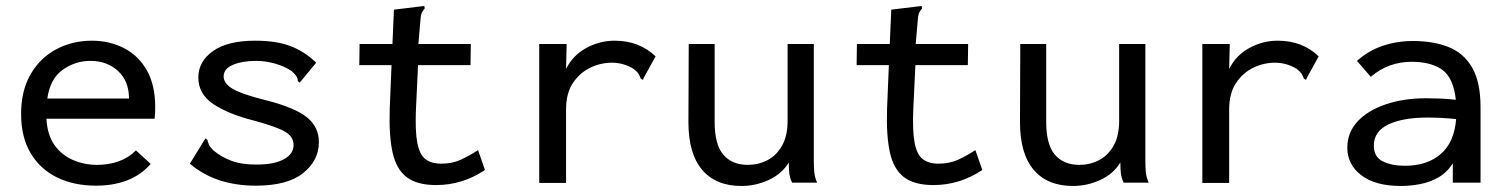

<svg xmlns="http://www.w3.org/2000/svg" viewBox="-20 -606 4990 637"><path d="M299 10Q225 10 169 -17.5Q113 -45 81.5 -98Q50 -151 50 -228Q50 -305 81.5 -359.5Q113 -414 166.5 -442.5Q220 -471 285 -471Q343 -471 391 -446.5Q439 -422 467 -373Q495 -324 495 -250Q495 -241 494.5 -231Q494 -221 493 -212H134Q137 -158 161 -124.5Q185 -91 222.5 -75Q260 -59 302 -59Q340 -59 373 -70.5Q406 -82 431 -107L480 -62Q447 -25 401.5 -7.5Q356 10 299 10ZM137 -279H408Q408 -337 371.5 -370.5Q335 -404 280 -404Q229 -404 187.5 -374Q146 -344 137 -279Z M829 10Q695 10 610 -63L656 -138L662 -147L668 -142Q670 -134 673 -126.5Q676 -119 688 -107Q713 -86 746.5 -73Q780 -60 831 -60Q889 -60 921.5 -77.5Q954 -95 954 -125Q954 -153 925 -169.5Q896 -186 826 -205Q738 -227 688 -260.5Q638 -294 638 -349Q638 -402 686.5 -436.5Q735 -471 827 -471Q897 -471 944 -453Q991 -435 1029 -398L981 -340L974 -332L968 -337Q968 -345 964 -352Q960 -359 948 -370Q924 -386 892.5 -395Q861 -404 830 -404Q784 -404 753 -391Q722 -378 722 -352Q722 -329 752.5 -311Q783 -293 864 -273Q958 -249 998 -217Q1038 -185 1038 -134Q1038 -74 986 -32Q934 10 829 10Z M1427 8Q1364 8 1329.5 -18Q1295 -44 1282.5 -100Q1270 -156 1273 -246L1279 -390H1172L1173 -460H1282L1287 -574L1378 -585L1388 -586L1389 -578Q1384 -572 1380 -564.5Q1376 -557 1375 -540L1368 -460H1542L1541 -390H1367L1360 -243Q1357 -171 1364.5 -132Q1372 -93 1391.5 -78Q1411 -63 1444 -63Q1480 -63 1508.5 -76Q1537 -89 1566 -108L1589 -42Q1514 8 1427 8Z M1769 -460H1860L1858 -377Q1880 -422 1924.5 -446.5Q1969 -471 2019 -471Q2101 -471 2155 -419L2117 -350L2113 -341L2106 -345Q2103 -353 2099 -360Q2095 -367 2083 -377Q2049 -398 2010 -398Q1973 -398 1938.5 -381.5Q1904 -365 1881 -331Q1858 -297 1858 -242V1H1769Z M2440 11Q2355 11 2309.5 -42.5Q2264 -96 2264 -201L2265 -460H2351V-202Q2351 -126 2380 -92.5Q2409 -59 2461 -59Q2496 -59 2526 -74.5Q2556 -90 2574.5 -122.5Q2593 -155 2593 -205V-460H2680V-72Q2680 -53 2681.5 -35.5Q2683 -18 2691 0H2608Q2600 -16 2598.5 -33Q2597 -50 2597 -67Q2574 -29 2530.5 -9Q2487 11 2440 11Z M3077 8Q3014 8 2979.5 -18Q2945 -44 2932.5 -100Q2920 -156 2923 -246L2929 -390H2822L2823 -460H2932L2937 -574L3028 -585L3038 -586L3039 -578Q3034 -572 3030 -564.5Q3026 -557 3025 -540L3018 -460H3192L3191 -390H3017L3010 -243Q3007 -171 3014.5 -132Q3022 -93 3041.5 -78Q3061 -63 3094 -63Q3130 -63 3158.5 -76Q3187 -89 3216 -108L3239 -42Q3164 8 3077 8Z M3540 11Q3455 11 3409.5 -42.5Q3364 -96 3364 -201L3365 -460H3451V-202Q3451 -126 3480 -92.5Q3509 -59 3561 -59Q3596 -59 3626 -74.5Q3656 -90 3674.5 -122.5Q3693 -155 3693 -205V-460H3780V-72Q3780 -53 3781.5 -35.5Q3783 -18 3791 0H3708Q3700 -16 3698.5 -33Q3697 -50 3697 -67Q3674 -29 3630.5 -9Q3587 11 3540 11Z M3969 -460H4060L4058 -377Q4080 -422 4124.5 -446.5Q4169 -471 4219 -471Q4301 -471 4355 -419L4317 -350L4313 -341L4306 -345Q4303 -353 4299 -360Q4295 -367 4283 -377Q4249 -398 4210 -398Q4173 -398 4138.5 -381.5Q4104 -365 4081 -331Q4058 -297 4058 -242V1H3969Z M4628 11Q4543 11 4496.5 -24.5Q4450 -60 4450 -116Q4450 -166 4483.5 -202.5Q4517 -239 4576.5 -259.5Q4636 -280 4712 -280Q4733 -280 4758 -279Q4783 -278 4810 -275Q4802 -348 4765 -374.5Q4728 -401 4663 -401Q4626 -401 4592 -389Q4558 -377 4528 -351L4482 -404Q4520 -438 4567.5 -454Q4615 -470 4668 -470Q4734 -470 4784.5 -450.5Q4835 -431 4863.5 -383Q4892 -335 4892 -250V0H4800V-64Q4780 -33 4751.5 -17Q4723 -1 4690.5 5Q4658 11 4628 11ZM4538 -123Q4538 -85 4568 -70.5Q4598 -56 4641 -56Q4715 -56 4760 -95Q4805 -134 4811 -211Q4760 -216 4717 -216Q4634 -216 4586 -193Q4538 -170 4538 -123Z"/></svg>

Font: Inconsolata SemiExpanded Medium
Style: Regular
Weight: 500
Width: 6
Monospace: yes
Designer: Raph Levien, Cyreal, Brenton Simpson
Foundry: Raph Levien, Cyreal, Google
Version: Version 3.001; ttfautohint (v1.8.2.53-6de2)